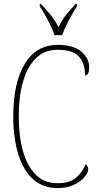

<svg xmlns="http://www.w3.org/2000/svg" viewBox="-20 -954 504 984"><path d="M275 10Q200 10 149.5 -35.5Q99 -81 73.5 -164Q48 -247 48 -358Q48 -528 106.5 -626Q165 -724 277 -724Q356 -724 396.5 -689.5Q437 -655 437 -611Q437 -567 416 -567Q416 -629 384.5 -664Q353 -699 275 -699Q208 -699 163.5 -655Q119 -611 97.5 -534Q76 -457 76 -358Q76 -258 97.5 -180.5Q119 -103 163 -59Q207 -15 275 -15Q336 -15 369 -42.5Q402 -70 419 -112Q432 -104 432 -85Q432 -69 413 -46.5Q394 -24 359 -7Q324 10 275 10ZM259 -774Q248 -808 225.5 -850.5Q203 -893 184 -921V-934H190Q220 -902 240.5 -876.5Q261 -851 280 -815Q298 -851 317.5 -876.5Q337 -902 368 -934H374V-921Q355 -893 333 -850.5Q311 -808 298 -774Z"/></svg>

Font: Noto Serif Tamil Condensed Thin
Style: Regular
Weight: 100
Width: 3
Designer: Indian Type Foundry, Tom Grace, and the Monotype Design Team
Foundry: Monotype Imaging Inc.
Version: Version 2.004; ttfautohint (v1.8.4.7-5d5b)